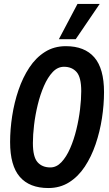

<svg xmlns="http://www.w3.org/2000/svg" viewBox="-20 -941 552 969"><path d="M224 8Q129 8 80 -48.5Q31 -105 31 -224Q31 -288 41.5 -356Q52 -424 73.5 -487Q95 -550 128 -600Q161 -650 207 -679Q253 -708 312 -708Q407 -708 456 -651.5Q505 -595 505 -476Q505 -412 494.5 -344Q484 -276 462.5 -213Q441 -150 408 -100Q375 -50 329 -21Q283 8 224 8ZM234 -96Q265 -96 290 -122.5Q315 -149 334 -192.5Q353 -236 365.5 -287.5Q378 -339 384 -389.5Q390 -440 390 -481Q390 -551 366.5 -577.5Q343 -604 303 -604Q271 -604 246 -577.5Q221 -551 202 -507.5Q183 -464 170.5 -412.5Q158 -361 152 -310.5Q146 -260 146 -219Q146 -149 169.5 -122.5Q193 -96 234 -96ZM277 -743 371 -921H483L362 -743Z"/></svg>

Font: Georama SemiCondensed SemiBold
Style: Italic
Weight: 600
Width: 4
Italic angle: -9°
Designer: Jean-Baptiste Levee
Foundry: Production Type
Version: Version 1.000